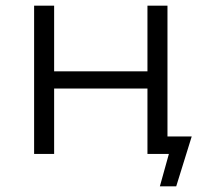

<svg xmlns="http://www.w3.org/2000/svg" viewBox="-20 -546 735 681"><path d="M660 -62 605 115H547L579 0H503V-232H172V0H101V-526H172V-293H503V-526H574V-62Z"/></svg>

Font: CMG Sans
Style: Regular
Weight: 400
Designer: Julieta Ulanovsky
Foundry: Julieta Ulanovsky
Version: Version 7.200